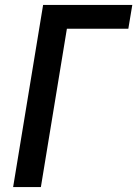

<svg xmlns="http://www.w3.org/2000/svg" viewBox="-20 -755 554 775"><path d="M33 0 154 -735H514L498 -639H250L145 0Z"/></svg>

Font: Iosevka Term Curly Oblique
Style: Bold
Weight: 700
Italic angle: -9°
Designer: Belleve Invis
Foundry: Belleve Invis
Version: Version 32.3.0